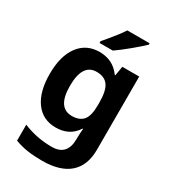

<svg xmlns="http://www.w3.org/2000/svg" viewBox="-236 -884 1106 1242"><g transform="rotate(30 316.5 -263.0)"><path d="M255 -556Q356 -556 413 -476H417L429 -546H555V1Q555 118 486 179Q417 240 282 240Q224 240 174.5 233Q125 226 78 208V89Q179 131 291 131Q406 131 406 7V-4Q406 -21 407.5 -39Q409 -57 410 -71H406Q378 -28 339 -9Q300 10 251 10Q154 10 99.5 -64.5Q45 -139 45 -272Q45 -406 101 -481Q157 -556 255 -556ZM302 -435Q197 -435 197 -270Q197 -107 304 -107Q361 -107 388.5 -139.5Q416 -172 416 -253V-271Q416 -359 389 -397Q362 -435 302 -435ZM506 -766V-756Q492 -742 469 -722Q446 -702 419.5 -680Q393 -658 367.5 -638.5Q342 -619 323 -606H224V-619Q240 -638 261.5 -663.5Q283 -689 304 -716.5Q325 -744 339 -766Z"/></g></svg>

Font: Noto Sans IKEA
Style: Bold
Weight: 600
Designer: Monotype Design Team
Foundry: Monotype Imaging Inc.
Version: Version 2.001